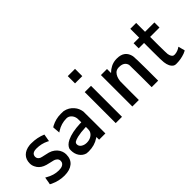

<svg xmlns="http://www.w3.org/2000/svg" viewBox="18 -1308 1945 1945"><g transform="rotate(-45 990.5 -335.0)"><path d="M28 -35Q29 -36 32.5 -56Q36 -76 39 -95.5Q42 -115 43 -115L53 -109Q122 -68 193 -68Q256 -68 271 -106Q274 -115 274 -123Q274 -152 248 -167Q235 -177 187 -186Q135 -197 115 -207Q66 -229 46 -273Q33 -298 33 -326Q33 -383 67 -417.5Q101 -452 162 -459Q167 -460 175 -460H190Q272 -460 345 -429Q345 -428 338 -388L331 -349Q325 -352 318 -356Q258 -386 188 -386Q138 -386 125 -360Q119 -348 119 -336Q119 -307 148 -292Q158 -287 207 -277Q255 -268 278 -256Q333 -227 352 -175Q360 -153 360 -130Q360 -62 316.5 -26Q273 10 195 10Q119 10 46 -24Q28 -32 28 -35Z M474 -426Q539 -460 610 -460Q644 -460 650 -459Q713 -447 751 -400Q781 -366 789 -315Q790 -306 790 -152V0H700V-39L689 -32Q627 10 542 10Q520 10 512 8Q471 -3 446 -39Q421 -75 421 -126Q421 -142 422 -146Q435 -187 488 -213Q560 -247 678 -252H697V-277Q697 -305 696 -310Q691 -343 669.5 -365Q648 -387 619 -387Q544 -387 480 -346Q477 -344 473.5 -341.5Q470 -339 468 -338L466 -337L465 -355Q463 -373 461.5 -393Q460 -413 460 -417ZM507 -126Q507 -99 532 -82.5Q557 -66 591 -66Q627 -66 654 -82Q681 -98 692 -124Q697 -137 697 -166V-186H686Q623 -184 571 -172Q535 -163 521 -153.5Q507 -144 507 -126Z M931 -576V-680H1035V-576ZM938 0V-444H1028V0Z M1263 -392Q1318 -447 1386 -454Q1388 -454 1395 -454.5Q1402 -455 1406 -455H1409Q1520 -455 1541 -354Q1545 -331 1546 -164V0H1453V-157Q1452 -315 1451 -320Q1437 -378 1362 -378Q1327 -378 1307 -358Q1276 -327 1270 -268Q1269 -261 1269 -129V0H1176V-450H1263Z M1934 -98 1953 -27Q1953 -25 1921 -11Q1862 10 1804 10H1792Q1778 10 1766 3Q1727 -23 1719 -91Q1715 -113 1715 -251V-371H1638V-444H1718V-571H1802V-444H1936V-371H1802V-253Q1803 -134 1805 -123Q1813 -79 1836 -70Q1841 -68 1854 -68Q1897 -71 1934 -98Z"/></g></svg>

Font: KaTeX_SansSerif
Style: Regular
Weight: 400
Version: Version 1.1; ttfautohint (v1.3)